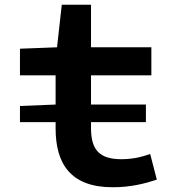

<svg xmlns="http://www.w3.org/2000/svg" viewBox="-20 -774 740 808"><path d="M612 -126C576 -113 537 -104 491 -104C399 -104 363 -143 363 -235V-260H594V-334H363V-457H617V-575H363V-754H240L220 -575L64 -569V-457H214V-334L64 -328V-260H214V-234C214 -86 276 14 454 14C530 14 588 -1 640 -18Z"/></svg>

Font: Kawkab Mono
Style: Bold
Weight: 700
Monospace: yes
Designer: Abdullah Arif
Foundry: Abdullah Arif
Version: Version 1.000;PS 000.500;hotconv 1.0.88;makeotf.lib2.5.64775